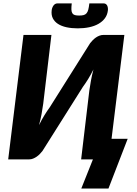

<svg xmlns="http://www.w3.org/2000/svg" viewBox="-20 -933 800 1124"><path d="M507.5 -680Q514 -688.5 522.5 -697.2Q531 -706 541 -713Q551 -720 562.2 -724.2Q573.5 -728.5 585 -728.5H708L633 -120.5H727.5L615 170.5H456L524 0H455L503 -403.5Q507 -431 512.5 -461.5Q518 -492 527 -526.5Q512 -496 495.8 -469.8Q479.5 -443.5 465 -424L228.5 -49Q222 -40.5 213.5 -31.8Q205 -23 195 -16Q185 -9 173.8 -4.5Q162.5 0 151 0H28L117.5 -728.5H281L233 -325.5Q229 -297.5 223.5 -266.2Q218 -235 208.5 -200.5Q223.5 -231.5 240 -258.2Q256.5 -285 271 -304.5ZM443.5 -842Q459.5 -842 469.8 -844.8Q480 -847.5 486.8 -855.5Q493.5 -863.5 497 -877.2Q500.5 -891 503 -913H587.5Q595 -913 600 -909.2Q605 -905.5 607.8 -899.8Q610.5 -894 611.5 -886.5Q612.5 -879 611.5 -871.5Q608.5 -845.5 594 -826Q579.5 -806.5 556.2 -793.2Q533 -780 502 -773.5Q471 -767 435 -767Q399 -767 369.2 -773.5Q339.5 -780 319.2 -793.2Q299 -806.5 289.2 -826Q279.5 -845.5 282.5 -871.5Q283 -879 285.8 -886.5Q288.5 -894 292.5 -899.8Q296.5 -905.5 302.2 -909.2Q308 -913 315.5 -913H400Q397.5 -891 398 -877.2Q398.5 -863.5 403.5 -855.5Q408.5 -847.5 418 -844.8Q427.5 -842 443.5 -842Z"/></svg>

Font: Lato Black
Style: Italic
Weight: 900
Italic angle: -7°
Designer: Lukasz Dziedzic
Foundry: tyPoland Lukasz Dziedzic
Version: Version 2.007; 2014-02-27